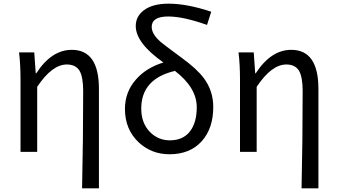

<svg xmlns="http://www.w3.org/2000/svg" viewBox="-20 -829 1842 1048"><path d="M428 199Q434 -67 434 -332Q434 -409 414 -443Q393 -477 345 -477Q264 -477 183 -355V0H92V-394Q92 -478 84 -543H167L175 -429H178Q261 -557 372 -557Q520 -557 520 -344V199Z M1017 -112Q1054 -160 1054 -244Q1054 -350 935 -442Q751 -399 751 -236Q751 -158 798 -109Q843 -63 907 -63Q979 -63 1017 -112ZM1110 -693Q980 -739 898 -739Q808 -739 808 -682Q808 -643 857 -600Q868 -590 971 -514Q1055 -453 1092 -403Q1144 -334 1144 -245Q1144 -128 1081 -58Q1017 13 905 13Q807 13 737 -52Q662 -123 662 -234Q662 -328 723 -396Q778 -459 872 -488Q721 -594 721 -687Q721 -739 764 -772Q812 -809 900 -809Q1001 -809 1133 -765Z M1626 199Q1632 -67 1632 -332Q1632 -409 1612 -443Q1591 -477 1543 -477Q1462 -477 1381 -355V0H1290V-394Q1290 -478 1282 -543H1365L1373 -429H1376Q1459 -557 1570 -557Q1718 -557 1718 -344V199Z"/></svg>

Font: 思源黑体R
Style: Regular
Weight: 400
Designer: Ryoko NISHIZUKA  (kana & ideographs); Paul D. Hunt (Latin, Greek & Cyrillic); Wenlong ZHANG  (bopomofo); Sandoll Communi
Foundry: Adobe Systems Incorporated
Version: Version 1.00 June 24, 2014, initial release